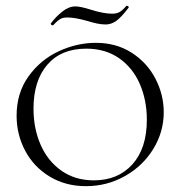

<svg xmlns="http://www.w3.org/2000/svg" viewBox="-20 -627 619 659"><path d="M37 -230Q37 -308 78 -365Q119 -422 181.5 -451Q244 -480 309 -480Q379 -480 432 -446Q485 -412 513.5 -357Q542 -302 542 -242Q542 -174 506 -115.5Q470 -57 408.5 -22.5Q347 12 275 12Q205 12 150.5 -21Q96 -54 66.5 -109.5Q37 -165 37 -230ZM484 -216Q484 -283 460 -338.5Q436 -394 389 -427Q342 -460 276 -460Q190 -460 142.5 -405Q95 -350 95 -254Q95 -186 119.5 -130Q144 -74 191 -41Q238 -8 302 -8Q385 -8 434.5 -63Q484 -118 484 -216ZM414 -607H416Q419 -607 421 -604.5Q423 -602 421 -600Q395 -566 378 -554.5Q361 -543 343 -543Q328 -543 312 -546.5Q296 -550 280 -555Q238 -567 211 -567Q195 -567 186.5 -561.5Q178 -556 171.5 -549.5Q165 -543 162 -540H161Q158 -540 155.5 -542.5Q153 -545 155 -547Q171 -569 193.5 -587Q216 -605 239 -605Q256 -605 291 -594Q335 -580 365 -580Q382 -580 392.5 -587Q403 -594 414 -607Z"/></svg>

Font: Cormorant Unicase Light
Style: Regular
Weight: 300
Designer: Christian Thalmann (Catharsis Fonts)
Foundry: Catharsis Fonts
Version: Version 4.000